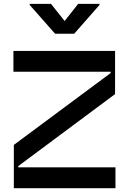

<svg xmlns="http://www.w3.org/2000/svg" viewBox="-20 -997 683 1017"><path d="M137.1 -976.6V-970.9L272 -818.2H372.9L507.1 -970.9V-976.6H394.2L322.4 -885.7L250 -976.6ZM591.6 0V-110.8H76.7V-117.2L589.5 -498.6V-727.3H51.1V-617.2H566.1V-610.1L53.3 -229.4V0Z"/></svg>

Font: Riot Sans 2.0
Style: Bold
Weight: 600
Designer: Rasmus Andersson
Foundry: rsms
Version: Version 3.006;hotconv 1.0.109;makeotfexe 2.5.65596